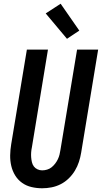

<svg xmlns="http://www.w3.org/2000/svg" viewBox="-20 -1001 546 1029"><path d="M206 8Q177 8 149 1.5Q121 -5 98.5 -21Q76 -37 61.5 -60.5Q47 -84 40.5 -111.5Q34 -139 34.5 -168.5Q35 -198 40 -228L124 -735H237L151 -212Q148 -198 147 -184.5Q146 -171 147 -158Q148 -145 151 -132Q154 -119 161.5 -109Q169 -99 181 -93.5Q193 -88 206 -88Q219 -88 232.5 -92Q246 -96 256.5 -104.5Q267 -113 275.5 -124Q284 -135 290 -147.5Q296 -160 299 -172.5Q302 -185 304 -198L393 -735H506L415 -183Q411 -158 403 -133.5Q395 -109 381.5 -86.5Q368 -64 348.5 -45Q329 -26 305.5 -14Q282 -2 256.5 3Q231 8 206 8ZM339 -793 225 -929 305 -981 405 -837Z"/></svg>

Font: Iosevka Oblique
Style: Bold
Weight: 700
Italic angle: -9°
Monospace: yes
Designer: Belleve Invis
Foundry: Belleve Invis
Version: Version 32.5.0; ttfautohint (v1.8.4)